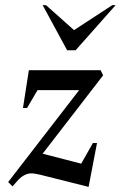

<svg xmlns="http://www.w3.org/2000/svg" viewBox="-20 -727 473 752"><path d="M29 3 12 -14 290 -374H127L86 -304H70L93 -452H374L384 -432L147 -125L298 -86L344 -167H360L327 5L136 -43Q126 -45 118 -46.5Q110 -48 103 -48Q72 -48 44 -14ZM243 -530 147 -707H160L270 -609L420 -707H433L276 -530Z"/></svg>

Font: Spectral Medium
Style: Italic
Weight: 500
Italic angle: -10°
Designer: Jean-Baptiste Levee
Foundry: Production Type
Version: Version 2.001